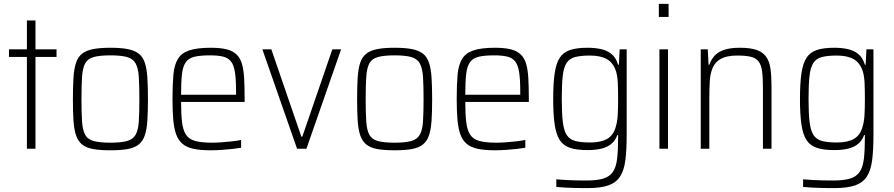

<svg xmlns="http://www.w3.org/2000/svg" viewBox="-20 -763 4585 985"><path d="M118 0V-471H26V-510H118V-658H162V-510H270V-471H162V0Z M547 8Q492 8 457 1.5Q422 -5 401 -22Q380 -39 370 -69Q360 -99 357 -144Q354 -189 354 -254Q354 -319 357 -365Q360 -411 370 -441Q380 -471 401 -487.5Q422 -504 457 -511Q492 -518 547 -518Q601 -518 636 -511Q671 -504 692 -487.5Q713 -471 723 -441Q733 -411 736 -365Q739 -319 739 -254Q739 -189 736 -144Q733 -99 723 -69Q713 -39 692 -22Q671 -5 636 1.5Q601 8 547 8ZM546 -31Q601 -31 631.5 -39.5Q662 -48 675.5 -71.5Q689 -95 692 -139Q695 -183 695 -254Q695 -325 692 -369.5Q689 -414 675.5 -438Q662 -462 631.5 -470.5Q601 -479 546 -479Q492 -479 461 -470.5Q430 -462 417 -438Q404 -414 401 -369.5Q398 -325 398 -254Q398 -183 401 -139Q404 -95 417 -71.5Q430 -48 460.5 -39.5Q491 -31 546 -31Z M1060 8Q1008 8 973 0.5Q938 -7 916.5 -25Q895 -43 884 -73Q873 -103 869 -147.5Q865 -192 865 -254Q865 -329 869.5 -379.5Q874 -430 892.5 -460.5Q911 -491 951 -504.5Q991 -518 1061 -518Q1111 -518 1142.5 -510Q1174 -502 1193 -484Q1212 -466 1221 -436Q1230 -406 1232.5 -361Q1235 -316 1235 -256V-240H909Q909 -177 914 -136Q919 -95 934 -72Q949 -49 981 -40Q1013 -31 1068 -31Q1091 -31 1118 -33Q1145 -35 1171 -38Q1197 -41 1217 -45V-5Q1200 -2 1173.5 1Q1147 4 1118 6Q1089 8 1060 8ZM1191 -258V-296Q1191 -357 1185 -394Q1179 -431 1164 -449Q1149 -467 1123 -473Q1097 -479 1058 -479Q1008 -479 978 -472Q948 -465 933 -443.5Q918 -422 913.5 -382.5Q909 -343 909 -277H1210Z M1504 0 1326 -510H1372L1526 -62H1531L1685 -510H1730L1552 0Z M2005 8Q1950 8 1915 1.5Q1880 -5 1859 -22Q1838 -39 1828 -69Q1818 -99 1815 -144Q1812 -189 1812 -254Q1812 -319 1815 -365Q1818 -411 1828 -441Q1838 -471 1859 -487.5Q1880 -504 1915 -511Q1950 -518 2005 -518Q2059 -518 2094 -511Q2129 -504 2150 -487.5Q2171 -471 2181 -441Q2191 -411 2194 -365Q2197 -319 2197 -254Q2197 -189 2194 -144Q2191 -99 2181 -69Q2171 -39 2150 -22Q2129 -5 2094 1.5Q2059 8 2005 8ZM2004 -31Q2059 -31 2089.5 -39.5Q2120 -48 2133.5 -71.5Q2147 -95 2150 -139Q2153 -183 2153 -254Q2153 -325 2150 -369.5Q2147 -414 2133.5 -438Q2120 -462 2089.5 -470.5Q2059 -479 2004 -479Q1950 -479 1919 -470.5Q1888 -462 1875 -438Q1862 -414 1859 -369.5Q1856 -325 1856 -254Q1856 -183 1859 -139Q1862 -95 1875 -71.5Q1888 -48 1918.5 -39.5Q1949 -31 2004 -31Z M2518 8Q2466 8 2431 0.5Q2396 -7 2374.5 -25Q2353 -43 2342 -73Q2331 -103 2327 -147.5Q2323 -192 2323 -254Q2323 -329 2327.5 -379.5Q2332 -430 2350.5 -460.5Q2369 -491 2409 -504.5Q2449 -518 2519 -518Q2569 -518 2600.5 -510Q2632 -502 2651 -484Q2670 -466 2679 -436Q2688 -406 2690.5 -361Q2693 -316 2693 -256V-240H2367Q2367 -177 2372 -136Q2377 -95 2392 -72Q2407 -49 2439 -40Q2471 -31 2526 -31Q2549 -31 2576 -33Q2603 -35 2629 -38Q2655 -41 2675 -45V-5Q2658 -2 2631.5 1Q2605 4 2576 6Q2547 8 2518 8ZM2649 -258V-296Q2649 -357 2643 -394Q2637 -431 2622 -449Q2607 -467 2581 -473Q2555 -479 2516 -479Q2466 -479 2436 -472Q2406 -465 2391 -443.5Q2376 -422 2371.5 -382.5Q2367 -343 2367 -277H2668Z M2995 202Q2966 202 2936.5 201.5Q2907 201 2881 199.5Q2855 198 2834 196V157Q2858 159 2884 160.5Q2910 162 2936.5 162.5Q2963 163 2988 163Q3043 163 3075.5 153Q3108 143 3124.5 118.5Q3141 94 3146 51Q3151 8 3151 -58V-70H3147Q3137 -42 3116.5 -25Q3096 -8 3065.5 -0.5Q3035 7 2994 7Q2939 7 2904.5 -4.5Q2870 -16 2851.5 -44.5Q2833 -73 2825.5 -124.5Q2818 -176 2818 -255Q2818 -335 2825.5 -386.5Q2833 -438 2851.5 -466.5Q2870 -495 2904.5 -506.5Q2939 -518 2994 -518Q3031 -518 3062 -511.5Q3093 -505 3116.5 -486.5Q3140 -468 3151 -431H3155L3159 -510H3195V-74Q3195 4 3188.5 57Q3182 110 3161.5 142Q3141 174 3101 188Q3061 202 2995 202ZM3007 -32Q3062 -32 3094 -50Q3126 -68 3138 -109Q3147 -137 3149 -172Q3151 -207 3151 -255Q3151 -302 3149.5 -336Q3148 -370 3141 -395Q3127 -440 3094.5 -459Q3062 -478 3007 -478Q2960 -478 2931 -470.5Q2902 -463 2887 -440.5Q2872 -418 2867 -373.5Q2862 -329 2862 -255Q2862 -181 2867.5 -136.5Q2873 -92 2888 -69.5Q2903 -47 2932 -39.5Q2961 -32 3007 -32Z M3360 -676V-743H3410V-676ZM3363 0V-510H3407V0Z M3575 0V-510H3611L3615 -431H3619Q3628 -456 3644.5 -475.5Q3661 -495 3692.5 -506.5Q3724 -518 3776 -518Q3829 -518 3861 -507Q3893 -496 3910 -472.5Q3927 -449 3932.5 -411.5Q3938 -374 3938 -320V0H3894V-311Q3894 -366 3889.5 -398.5Q3885 -431 3871 -448.5Q3857 -466 3831 -472Q3805 -478 3763 -478Q3709 -478 3679.5 -462Q3650 -446 3637 -417Q3624 -388 3621.5 -349Q3619 -310 3619 -264V0Z M4261 202Q4232 202 4202.5 201.5Q4173 201 4147 199.5Q4121 198 4100 196V157Q4124 159 4150 160.5Q4176 162 4202.5 162.5Q4229 163 4254 163Q4309 163 4341.5 153Q4374 143 4390.5 118.5Q4407 94 4412 51Q4417 8 4417 -58V-70H4413Q4403 -42 4382.5 -25Q4362 -8 4331.5 -0.5Q4301 7 4260 7Q4205 7 4170.5 -4.5Q4136 -16 4117.5 -44.5Q4099 -73 4091.5 -124.5Q4084 -176 4084 -255Q4084 -335 4091.5 -386.5Q4099 -438 4117.5 -466.5Q4136 -495 4170.5 -506.5Q4205 -518 4260 -518Q4297 -518 4328 -511.5Q4359 -505 4382.5 -486.5Q4406 -468 4417 -431H4421L4425 -510H4461V-74Q4461 4 4454.5 57Q4448 110 4427.5 142Q4407 174 4367 188Q4327 202 4261 202ZM4273 -32Q4328 -32 4360 -50Q4392 -68 4404 -109Q4413 -137 4415 -172Q4417 -207 4417 -255Q4417 -302 4415.5 -336Q4414 -370 4407 -395Q4393 -440 4360.5 -459Q4328 -478 4273 -478Q4226 -478 4197 -470.5Q4168 -463 4153 -440.5Q4138 -418 4133 -373.5Q4128 -329 4128 -255Q4128 -181 4133.5 -136.5Q4139 -92 4154 -69.5Q4169 -47 4198 -39.5Q4227 -32 4273 -32Z"/></svg>

Font: Saira SemiCondensed ExtraLight
Style: Regular
Weight: 250
Width: 4
Designer: Hector Gatti with collaboration of the Omnibus-Type team
Foundry: Omnibus-Type
Version: Version 1.101